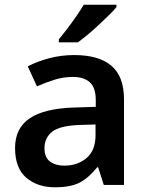

<svg xmlns="http://www.w3.org/2000/svg" viewBox="-20 -786 625 816"><path d="M296 -552Q400 -552 453.5 -506.5Q507 -461 507 -364V0H421L397 -75H393Q358 -31 319.5 -10.5Q281 10 213 10Q140 10 92 -30.5Q44 -71 44 -157Q44 -241 106 -283Q168 -325 294 -329L387 -332V-360Q387 -414 361.5 -436.5Q336 -459 290 -459Q249 -459 211 -447Q173 -435 137 -419L98 -504Q138 -525 189 -538.5Q240 -552 296 -552ZM319 -255Q234 -252 201.5 -226Q169 -200 169 -156Q169 -117 192.5 -99.5Q216 -82 253 -82Q310 -82 348 -114.5Q386 -147 386 -211V-257ZM475 -756Q464 -742 443.5 -722Q423 -702 399.5 -680Q376 -658 352.5 -638.5Q329 -619 311 -606H230V-619Q246 -638 265.5 -663.5Q285 -689 304 -716.5Q323 -744 336 -766H475Z"/></svg>

Font: Noto Sans Sundanese SemiBold
Style: Regular
Weight: 600
Version: Version 2.003